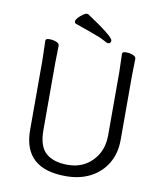

<svg xmlns="http://www.w3.org/2000/svg" viewBox="-96 -958 901 1054"><g transform="rotate(10 355.0 -431.0)"><path d="M180 -680 178 -584V-210Q178 -119 220.5 -82Q263 -45 342 -45Q398 -45 441 -70.5Q484 -96 508.5 -140.5Q533 -185 533 -242V-595L530 -697Q530 -709 551 -709Q572 -709 589.5 -702Q607 -695 607 -682L605 -594V-230Q605 -156 572 -100Q539 -44 480 -13Q421 18 342 18Q106 18 106 -198V-586L103 -695Q103 -707 124 -707Q145 -707 162.5 -700Q180 -693 180 -680ZM460 -758Q460 -741 443 -741Q438 -741 418 -752.5Q398 -764 350 -781Q302 -798 252 -816Q245 -819 245 -827.5Q245 -836 256 -848.5Q267 -861 281 -870.5Q295 -880 301.5 -880Q308 -880 310 -879Q460 -780 460 -758Z"/></g></svg>

Font: LXGW WenKai
Style: Regular
Weight: 400
Designer: LXGW / Fontworks Inc.
Foundry: LXGW / Fontworks Inc.
Version: Version 1.520; June 14, 2025